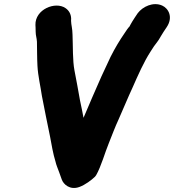

<svg xmlns="http://www.w3.org/2000/svg" viewBox="-20 -766 859 948"><path d="M155 -642.4 155.6 -630.6C155.9 -623 156.1 -615.3 156.1 -609.2C156.2 -589.9 161.4 -579.3 162.4 -559.9C163.2 -526.6 162.8 -478.8 164.9 -441.5C167.4 -391.3 180.5 -337.4 186.8 -292.9C186.9 -292.6 186.9 -292.1 187 -291.7C199.3 -230.1 214.2 -151.7 227.1 -91.8C234.4 -52.8 241.8 -7.2 254 31.8C257.9 49.7 265.5 65.8 272.2 84.7L285.1 120.7C293.1 143.2 324.8 174.6 372.5 157C400.8 146.5 431.6 123.3 448.9 106.6C450.8 104.7 453.1 101.9 454.6 99.2C479.6 55.5 498.8 -14.7 517.3 -59.1C534.7 -102.1 547.6 -138 565.3 -175.9C582.2 -213.3 615.5 -293.6 633.2 -330.7C662.3 -396.8 690 -459.6 722.7 -510.4L740 -537.1C750.1 -552 760.5 -561.6 773.7 -586.2C781.6 -600 792.9 -617 802.6 -631.2C836.9 -681.5 811.2 -725 780.9 -738.5C736.6 -758.4 684.5 -733.3 660.1 -701C649.8 -687.4 642.1 -672.8 633.4 -660.3C626.7 -650.6 621 -637.2 619.5 -635.3C611.3 -627.2 604.3 -616 595.9 -603.4C570.1 -566.1 548.5 -529.9 525.9 -485.3C493.5 -417.5 467.3 -359.9 435.6 -285.6C419.3 -246.3 406.1 -216.1 392.4 -184.3C387.3 -210.5 382.7 -235.8 375.1 -269.8C365.3 -324.3 358.3 -364.6 347.7 -418.1C338.2 -468.2 340.5 -535.9 338.1 -594.5C337.6 -626.6 331.5 -641.5 330.9 -663.1L331.3 -675.2C330.1 -697.5 320.3 -714.3 303.4 -726C253.3 -760.6 152.5 -719.9 155 -642.4Z"/></svg>

Font: Smoothie
Style: BdIt
Weight: 700
Foundry: Cannot Into Space Fonts
Version: Version 0.8